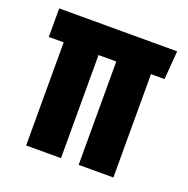

<svg xmlns="http://www.w3.org/2000/svg" viewBox="-97 -592 672 686"><g transform="rotate(20 239.0 -249.0)"><path d="M15 -392V-500.5H463.5L455 -392ZM71.5 0V-483H204V0ZM271.5 1V-482H403.5V1Z"/></g></svg>

Font: Anek Latin Condensed
Style: Bold
Weight: 700
Width: 3
Designer: Yesha Goshar
Foundry: Ek Type
Version: Version 1.003